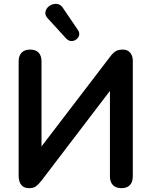

<svg xmlns="http://www.w3.org/2000/svg" viewBox="-20 -971 788 999"><path d="M131 8Q118 8 108 4Q98 0 91 -8.5Q84 -17 80.5 -29Q77 -41 77 -57V-652Q77 -681 92.5 -697Q108 -713 137 -713Q166 -713 181 -697Q196 -681 196 -652V-179H173L553 -676Q568 -696 582 -704.5Q596 -713 619 -713Q635 -713 646.5 -706Q658 -699 664.5 -685.5Q671 -672 671 -654V-54Q671 -24 656 -8Q641 8 612 8Q583 8 567.5 -8Q552 -24 552 -54V-527H574L195 -30Q179 -10 166.5 -1Q154 8 131 8ZM324 -771 228 -876Q215 -890 216 -904.5Q217 -919 226.5 -930.5Q236 -942 251 -947.5Q266 -953 281.5 -949.5Q297 -946 308 -929L386 -814Q395 -800 391.5 -787Q388 -774 376.5 -765.5Q365 -757 350.5 -757.5Q336 -758 324 -771Z"/></svg>

Font: Nunito
Style: Bold
Weight: 700
Designer: Vernon Adams
Foundry: Vernon Adams
Version: Version 3.602